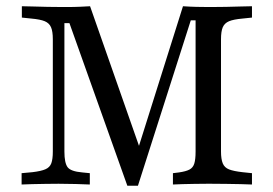

<svg xmlns="http://www.w3.org/2000/svg" viewBox="-20 -591 876 615"><path d="M387.9 4 202.4 -516.9H186.3V-105.6Q186.3 -69.4 196.4 -55.6Q206.5 -41.9 243.5 -38.7L267.7 -36.3V0Q250.8 -0.8 222.6 -1.6Q194.4 -2.4 167.7 -2.4Q147.6 -2.4 125.4 -2Q103.2 -1.6 83.1 -1.2Q62.9 -0.8 49.2 0V-36.3L83.9 -39.5Q111.3 -42.7 125.4 -48.8Q139.5 -54.8 144.4 -68.1Q149.2 -81.5 149.2 -105.6V-465.3Q149.2 -490.3 143.5 -503.6Q137.9 -516.9 123.4 -523Q108.9 -529 80.6 -531.5L50 -534.7V-571Q64.5 -571 86.3 -570.2Q108.1 -569.4 132.7 -569Q157.3 -568.5 180.6 -568.5H192.7Q217.7 -568.5 237.1 -569.4Q256.5 -570.2 268.5 -571L439.5 -83.1L411.3 -79.8L566.1 -571Q590.3 -569.4 608.9 -569Q627.4 -568.5 647.6 -568.5H656.5Q679.8 -568.5 704.4 -569Q729 -569.4 750.8 -570.2Q772.6 -571 787.1 -571V-534.7L756.5 -531.5Q728.2 -529 713.7 -523Q699.2 -516.9 693.5 -503.6Q687.9 -490.3 687.9 -465.3V-105.6Q687.9 -81.5 693.5 -67.7Q699.2 -54 713.7 -48.4Q728.2 -42.7 756.5 -39.5L787.1 -36.3V0Q772.6 -0.8 750.8 -1.2Q729 -1.6 704.4 -2Q679.8 -2.4 656.5 -2.4H647.6H642.7Q623.4 -2.4 602.8 -2Q582.3 -1.6 564.5 -1.2Q546.8 -0.8 533.9 0V-36.3L553.2 -38.7Q575.8 -41.9 587.1 -48Q598.4 -54 602.4 -67.3Q606.5 -80.6 606.5 -105.6V-525.8H591.1L421.8 4Z"/></svg>

Font: Playfair 9pt
Style: Regular
Weight: 400
Designer: Claus Eggers Sørensen
Foundry: Claus Eggers Sørensen
Version: Version 2.203